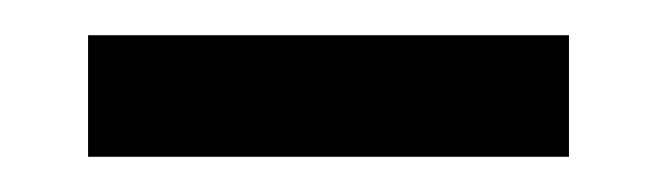

<svg xmlns="http://www.w3.org/2000/svg" viewBox="-20 -756 373 109"><path d="M30 -667V-736H303V-667Z"/></svg>

Font: Statis Sans
Style: Regular
Weight: 400
Designer: bBox Type GmbH
Foundry: bBox Type GmbH
Version: Version 1.000